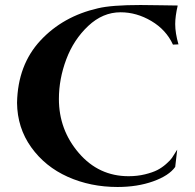

<svg xmlns="http://www.w3.org/2000/svg" viewBox="-20 -722 776 766"><path d="M692 -545 670 -544Q643 -603 584 -638Q525 -673 461 -673Q390 -673 332 -618.5Q274 -564 244.5 -485.5Q215 -407 215 -327Q215 -204 294.5 -111.5Q374 -19 493 -19Q528 -19 558.5 -26.5Q589 -34 607.5 -43.5Q626 -53 642.5 -67.5Q659 -82 666 -92Q673 -102 680 -114L687 -125L679 -56Q654 -21 591 1.5Q528 24 449 24Q341 24 250.5 -16.5Q160 -57 104.5 -134.5Q49 -212 48 -312Q51 -463 141 -560Q231 -657 371 -689Q425 -702 541 -702Q573 -702 623.5 -701Q674 -700 689 -700Q679 -657 679 -626Q679 -590 692 -545Z"/></svg>

Font: Uncial Antiqua
Style: Regular
Weight: 400
Designer: Astigmatic (AOETI)
Foundry: Astigmatic (AOETI)
Version: Version 1.000